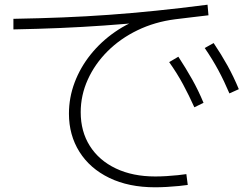

<svg xmlns="http://www.w3.org/2000/svg" viewBox="-20 -761 1040 816"><path d="M639 35Q527 35 444.5 -5Q362 -45 317.5 -116Q273 -187 273 -278Q273 -346 297 -410Q321 -474 365 -529Q409 -584 469 -625.5Q529 -667 601 -690L609 -668Q513 -659 421.5 -652.5Q330 -646 235.5 -642Q141 -638 37 -636V-681Q148 -683 247 -687Q346 -691 443 -698Q540 -705 643 -715.5Q746 -726 862 -741L866 -696Q829 -692 794 -687.5Q759 -683 724 -679Q638 -668 564.5 -632.5Q491 -597 437 -543Q383 -489 353 -422.5Q323 -356 323 -284Q323 -202 362 -140.5Q401 -79 472.5 -45Q544 -11 640 -11Q661 -11 687 -12.5Q713 -14 736 -16.5Q759 -19 772 -21L778 25Q765 27 740.5 29.5Q716 32 688.5 33.5Q661 35 639 35ZM806 -305Q783 -356 758 -402.5Q733 -449 699 -497L738 -520Q770 -471 796.5 -424Q823 -377 845 -324ZM955 -364Q933 -416 908 -462.5Q883 -509 850 -557L888 -578Q921 -529 947 -482Q973 -435 995 -382Z"/></svg>

Font: M PLUS 2 Thin Light
Style: Regular
Weight: 300
Version: Version 1.001